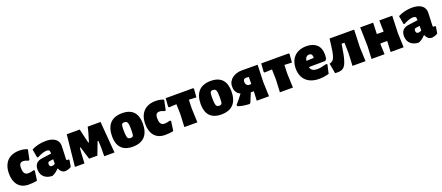

<svg xmlns="http://www.w3.org/2000/svg" viewBox="82 -1586 6219 2702"><g transform="rotate(-20 3191.0 -235.0)"><path d="M382 -460C346 -476 305 -484 260 -484C100 -484 14 -385 14 -228C14 -91 79 12 226 12C275 12 316 8 351 -1L371 -144L358 -155C322 -145 294 -140 273 -140C209 -140 200 -197 200 -249C200 -293 212 -326 261 -326C271 -326 282 -324 293 -321C304 -318 319 -312 337 -305L351 -312Z M578 11C615 -3 649 -27 678 -61H685C699 -23 729 8 771 10C808 7 839 -3 864 -20L881 -120L869 -130C862 -128 857 -127 852 -127C847 -127 844 -129 842 -132C839 -135 838 -141 838 -148C838 -154 839 -182 842 -233C845 -290 846 -326 846 -339C846 -451 751 -484 654 -484C583 -484 506 -467 443 -434L464 -311L476 -303C535 -335 584 -351 621 -351C656 -351 668 -338 668 -303V-291L526 -272C449 -261 411 -219 411 -145C411 -44 482 9 578 11ZM611 -198 668 -206V-138C653 -127 637 -122 621 -122C596 -122 584 -135 584 -162C584 -181 590 -196 611 -198Z M919 0H1062L1070 -159L1077 -232H1087L1146 -41H1270L1343 -232H1354L1359 -143L1358 0H1512L1474 -471H1282L1264 -397L1222 -257H1213L1177 -406L1163 -471H968Z M1800 -484C1632 -484 1557 -385 1557 -223C1557 -73 1630 12 1783 12C1951 12 2026 -85 2026 -247C2026 -398 1954 -484 1800 -484ZM1786 -353C1802 -353 1814 -349 1822 -342C1830 -334 1836 -320 1839 -301C1842 -281 1843 -251 1843 -211C1843 -184 1842 -163 1840 -150C1837 -136 1833 -127 1827 -122C1820 -117 1810 -114 1797 -114C1780 -114 1768 -118 1760 -126C1752 -133 1747 -147 1744 -167C1741 -186 1739 -216 1739 -257C1739 -284 1740 -305 1743 -318C1747 -346 1759 -353 1786 -353Z M2423 -460C2387 -476 2346 -484 2301 -484C2141 -484 2055 -385 2055 -228C2055 -91 2120 12 2267 12C2316 12 2357 8 2392 -1L2412 -144L2399 -155C2363 -145 2335 -140 2314 -140C2250 -140 2241 -197 2241 -249C2241 -293 2253 -326 2302 -326C2312 -326 2323 -324 2334 -321C2345 -318 2360 -312 2378 -305L2392 -312Z M2441 -347 2451 -335 2552 -340H2563L2567 -190L2558 0H2753L2745 -210L2749 -340H2759L2860 -335L2870 -461L2860 -472H2450Z M3127 -484C2959 -484 2884 -385 2884 -223C2884 -73 2957 12 3110 12C3278 12 3353 -85 3353 -247C3353 -398 3281 -484 3127 -484ZM3113 -353C3129 -353 3141 -349 3149 -342C3157 -334 3163 -320 3166 -301C3169 -281 3170 -251 3170 -211C3170 -184 3169 -163 3167 -150C3164 -136 3160 -127 3154 -122C3147 -117 3137 -114 3124 -114C3107 -114 3095 -118 3087 -126C3079 -133 3074 -147 3071 -167C3068 -186 3066 -216 3066 -257C3066 -284 3067 -305 3070 -318C3074 -346 3086 -353 3113 -353Z M3818 -210 3827 -472 3588 -473C3488 -473 3384 -415 3384 -306C3384 -273 3390 -245 3403 -225C3415 -204 3435 -186 3462 -173C3421 -118 3385 -74 3355 -41L3358 -22C3398 -5 3456 6 3533 9L3548 -4C3571 -57 3590 -103 3604 -140H3649L3642 0H3826ZM3567 -309C3567 -340 3581 -355 3610 -356L3651 -353V-249L3612 -245C3581 -255 3567 -277 3567 -309Z M3872 -347 3882 -335 3983 -340H3994L3998 -190L3989 0H4184L4176 -210L4180 -340H4190L4291 -335L4301 -461L4291 -472H3881Z M4740 -196 4761 -221C4765 -244 4767 -266 4767 -286C4767 -416 4686 -483 4559 -483C4405 -483 4312 -390 4312 -236C4312 -74 4418 12 4575 12C4620 12 4669 5 4722 -9L4752 -141L4738 -151C4675 -134 4628 -126 4595 -126C4545 -126 4505 -142 4492 -194ZM4602 -306 4600 -292 4490 -288C4498 -335 4520 -359 4557 -359C4587 -359 4602 -341 4602 -306Z M5263 -210 5272 -472H4903L4904 -470L4891 -365C4884 -307 4876 -263 4868 -233C4855 -185 4836 -150 4784 -139L4811 13L4852 14C4941 14 4969 -35 4993 -114C5008 -163 5022 -235 5036 -332L5038 -345H5081L5085 -190L5076 0H5271Z M5361 0H5556L5550 -160L5598 -163L5655 -162L5647 0H5842L5834 -210L5843 -472H5649L5653 -304L5608 -303L5551 -304L5557 -472H5363L5370 -190Z M6066 11C6103 -3 6137 -27 6166 -61H6173C6187 -23 6217 8 6259 10C6296 7 6327 -3 6352 -20L6369 -120L6357 -130C6350 -128 6345 -127 6340 -127C6335 -127 6332 -129 6330 -132C6327 -135 6326 -141 6326 -148C6326 -154 6327 -182 6330 -233C6333 -290 6334 -326 6334 -339C6334 -451 6239 -484 6142 -484C6071 -484 5994 -467 5931 -434L5952 -311L5964 -303C6023 -335 6072 -351 6109 -351C6144 -351 6156 -338 6156 -303V-291L6014 -272C5937 -261 5899 -219 5899 -145C5899 -44 5970 9 6066 11ZM6099 -198 6156 -206V-138C6141 -127 6125 -122 6109 -122C6084 -122 6072 -135 6072 -162C6072 -181 6078 -196 6099 -198Z"/></g></svg>

Font: Luna Sans Black
Style: Regular
Weight: 900
Designer: Juan Pablo del Peral
Foundry: Huerta Tipografica
Version: Version 2.001; ttfautohint (v1.5)